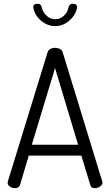

<svg xmlns="http://www.w3.org/2000/svg" viewBox="-20 -988 578 1008"><path d="M58 0Q50 0 41 -3.5Q32 -7 26 -13.5Q20 -20 20 -28Q20 -32 21 -35L230 -714Q234 -726 245 -731.5Q256 -737 269 -737Q283 -737 294.5 -731Q306 -725 309 -714L517 -35Q518 -32 518 -29Q518 -21 512 -14.5Q506 -8 497 -4Q488 0 478 0Q470 0 463 -4Q456 -8 454 -17L407 -171H131L85 -17Q82 -8 75 -4Q68 0 58 0ZM147 -228H390L269 -631ZM270 -851Q229 -851 196 -879Q163 -907 155 -947Q153 -957 158.5 -962.5Q164 -968 173 -968H180Q188 -968 192.5 -963Q197 -958 199 -950Q205 -923 225 -905Q245 -887 270 -887Q295 -887 315 -905Q335 -923 340 -950Q342 -958 346.5 -963Q351 -968 359 -968H366Q375 -968 380.5 -962Q386 -956 385 -947Q376 -907 343 -879Q310 -851 270 -851Z"/></svg>

Font: Dosis
Style: Regular
Weight: 400
Designer: EdgarTolentino, PabloImpallari, IginoMarini
Foundry: EdgarTolentino, PabloImpallari, IginoMarini
Version: Version 3.001; ttfautohint (v1.8.2)